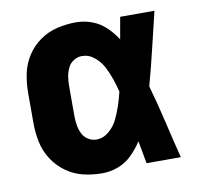

<svg xmlns="http://www.w3.org/2000/svg" viewBox="-66 -607 708 684"><g transform="rotate(-10 288.0 -265.0)"><path d="M251 8Q281 8 309.5 -3Q338 -14 359.5 -35.5Q381 -57 397 -82Q405 -41 412 0H536Q519 -67 503.5 -134Q488 -201 469 -268Q487 -333 502.5 -399Q518 -465 534 -530H410Q403 -491 396 -451Q380 -476 358.5 -496.5Q337 -517 309 -527.5Q281 -538 251 -538Q216 -538 182.5 -530Q149 -522 120.5 -502Q92 -482 73 -452.5Q54 -423 47 -389Q40 -355 40 -320V-210Q40 -176 47 -142Q54 -108 73 -78.5Q92 -49 120.5 -28.5Q149 -8 182.5 0Q216 8 251 8ZM251 -114Q235 -114 221 -123Q207 -132 200 -147Q193 -162 190.5 -178Q188 -194 188 -210V-320Q188 -336 190.5 -352Q193 -368 200 -383Q207 -398 221 -407Q235 -416 251 -416Q276 -416 296 -399.5Q316 -383 327.5 -361Q339 -339 347 -315.5Q355 -292 361 -268Q355 -243 347 -219Q339 -195 328 -172Q317 -149 296.5 -131.5Q276 -114 251 -114Z"/></g></svg>

Font: Iosevka Sparkle Heavy
Style: Regular
Weight: 900
Designer: Belleve Invis
Foundry: Belleve Invis
Version: Version 4.5.0; ttfautohint (v1.8.3)